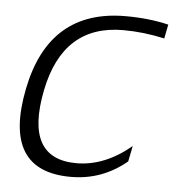

<svg xmlns="http://www.w3.org/2000/svg" viewBox="-43 -555 577 597"><g transform="rotate(5 245.5 -256.5)"><path d="M373 -63.5Q296.9 0 199.2 0Q-15.6 0 36.6 -261.2Q86.9 -512.7 326.2 -512.7Q399.4 -512.7 460 -498L451.2 -454.1Q385.7 -468.8 322.3 -468.8Q134.3 -468.8 92.8 -261.2Q49.3 -43.9 212.9 -43.9Q300.8 -43.9 382.8 -112.3Z"/></g></svg>

Font: Sansation Light
Style: Light Italic
Weight: 300
Designer: Bernd Montag
Version: Version 1.301